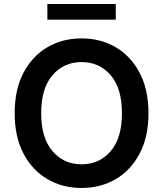

<svg xmlns="http://www.w3.org/2000/svg" viewBox="-20 -929 815 959"><path d="M387.4 9.9Q291.9 9.9 216.3 -34.6Q140.6 -79.2 96.9 -162.8Q53.3 -246.4 53.3 -363.6Q53.3 -481.2 96.9 -564.8Q140.6 -648.4 216.3 -692.8Q291.9 -737.2 387.4 -737.2Q483 -737.2 558.4 -692.8Q633.9 -648.4 677.7 -564.8Q721.6 -481.2 721.6 -363.6Q721.6 -246.1 677.7 -162.5Q633.9 -78.8 558.4 -34.4Q483 9.9 387.4 9.9ZM387.4 -108.3Q476.6 -108.3 532.8 -174Q589.1 -239.7 589.1 -363.6Q589.1 -487.9 532.8 -553.4Q476.6 -619 387.4 -619Q298.7 -619 242.2 -553.4Q185.7 -487.9 185.7 -363.6Q185.7 -239.7 242.2 -174Q298.7 -108.3 387.4 -108.3ZM558.2 -830.6H216.6V-909.1H558.2Z"/></svg>

Font: Linik Sans SemiBold
Style: Regular
Weight: 600
Designer: Rasmus Andersson (font), Cristiano Sobral (main changes)
Foundry: rsms
Version: Version 3.018;June 1, 2022;FontCreator 14.0.0.2814 64-bit; t